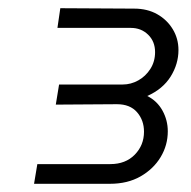

<svg xmlns="http://www.w3.org/2000/svg" viewBox="-20 -721 465 468"><path d="M63 -273 71 -321H249Q286 -321 308.5 -344Q331 -367 331 -400Q331 -428 314 -447.5Q297 -467 265 -467L116 -466L124 -515H279Q299 -515 317 -525Q335 -535 346.5 -553Q358 -571 358 -594Q358 -620 341 -636.5Q324 -653 299 -653H120L127 -701L307 -700Q339 -700 363 -686.5Q387 -673 401 -650Q415 -627 415 -599Q415 -565 396 -534.5Q377 -504 339 -487Q363 -475 376 -451.5Q389 -428 389 -401Q389 -367 371.5 -338Q354 -309 322.5 -291Q291 -273 248 -273Z"/></svg>

Font: MuseoModerno Thin Light
Style: Italic
Weight: 300
Italic angle: -9°
Version: Version 1.003